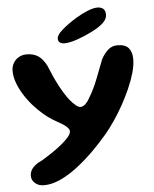

<svg xmlns="http://www.w3.org/2000/svg" viewBox="-57 -675 738 923"><g transform="rotate(-5 312.5 -214.0)"><path d="M118.5 200Q91.5 200 75 185.2Q58.5 170.5 58.5 150Q58.5 127.5 74.2 110.2Q90 93 117.5 81Q142.5 66 168.2 48.8Q194 31.5 215.8 13.8Q237.5 -4 251 -20Q264.5 -36 264.5 -48Q264.5 -58.5 249.5 -71.5Q234.5 -84.5 200 -103Q172 -118.5 145 -141.2Q118 -164 94.5 -191Q71 -218 53.2 -247Q35.5 -276 25.2 -305Q15 -334 15 -360.5Q15 -381.5 24.8 -398.2Q34.5 -415 51.2 -424.5Q68 -434 89 -434Q121.5 -434 144 -419.5Q166.5 -405 184.5 -370Q205 -318 228.2 -273.5Q251.5 -229 275 -199Q288 -182.5 302 -171Q316 -159.5 325 -159.5Q339 -159.5 351.5 -172.5Q364 -185.5 371.5 -201Q395 -239.5 413 -286.2Q431 -333 449 -379Q463 -405.5 482 -422.5Q501 -439.5 527 -439.5Q566.5 -439.5 582.2 -419.5Q598 -399.5 598 -367.5Q598 -337.5 587.8 -301.2Q577.5 -265 560.2 -226Q543 -187 521.8 -149Q500.5 -111 477.8 -77.8Q455 -44.5 434.5 -20Q400.5 20.5 360.8 59.8Q321 99 279.5 130.8Q238 162.5 197 181.2Q156 200 118.5 200ZM275 -471Q262 -471 253.5 -477Q245 -483 245 -496.5Q245 -513.5 273 -538Q301 -562.5 342.5 -588Q370.5 -605 399.2 -616.8Q428 -628.5 447 -628.5Q465.5 -628.5 475.8 -619.5Q486 -610.5 486 -591Q486 -569.5 465.8 -551Q445.5 -532.5 410.5 -515Q375.5 -497 337.8 -484Q300 -471 275 -471Z"/></g></svg>

Font: Gluten Thin Medium
Style: Regular
Weight: 500
Version: Version 1.300